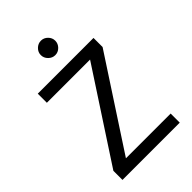

<svg xmlns="http://www.w3.org/2000/svg" viewBox="-213 -786 867 867"><g transform="rotate(-45 220.5 -352.5)"><path d="M397.9 -487.8 117.2 -58.1H402.8V0H37.1V-58.1L317.9 -487.8H42V-545.9H397.9ZM188.7 -626.7Q174.8 -640.6 174.8 -659.2Q174.8 -677.7 188.7 -691.4Q202.6 -705.1 221.2 -705.1Q239.7 -705.1 253.4 -691.4Q267.1 -677.7 267.1 -659.2Q267.1 -640.6 253.4 -626.7Q239.7 -612.8 221.2 -612.8Q202.6 -612.8 188.7 -626.7Z"/></g></svg>

Font: PoppinsZ Light
Style: Regular
Weight: 300
Designer: Ninad Kale (Devanagari), Jonny Pinhorn (Latin)
Foundry: Indian Type Foundry
Version: Version 3.002;FEAKit 1.0